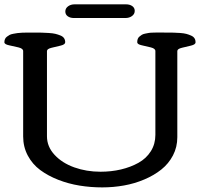

<svg xmlns="http://www.w3.org/2000/svg" viewBox="-27 -832 913 863"><path d="M266.6 -780.3Q266.6 -794.4 278.8 -803.5Q291 -812.5 308.1 -812.5H539.6Q556.2 -812.5 567.4 -804.7Q578.6 -796.9 578.6 -783.2Q578.6 -769 566.4 -760Q554.2 -751 536.6 -751H305.2Q288.6 -751 277.6 -758.8Q266.6 -766.6 266.6 -780.3ZM123.5 -685.5Q146.5 -685.5 159.4 -685.3Q172.4 -685.1 191.7 -683.8Q210.9 -682.6 221.9 -679.9Q232.9 -677.2 244.4 -672.6Q255.9 -668 261 -660.2Q266.1 -652.3 266.1 -642.1Q266.1 -631.8 245.6 -627Q225.1 -622.1 204.6 -617.2Q184.1 -612.3 184.1 -602.5V-219.2Q184.1 -172.9 218.3 -136Q252.4 -99.1 307.1 -79.6Q361.8 -60.1 424.8 -60.1Q473.1 -60.1 516.6 -70.3Q560.1 -80.6 595.2 -100.1Q630.4 -119.6 650.9 -152.1Q671.4 -184.6 671.4 -225.6V-602.5Q671.4 -613.8 651.1 -618.9Q630.9 -624 610.4 -628.4Q589.8 -632.8 589.8 -642.1Q589.8 -649.9 592 -656.5Q594.2 -663.1 599.6 -667.5Q605 -671.9 610.1 -675.3Q615.2 -678.7 624.8 -680.7Q634.3 -682.6 640.6 -683.8Q647 -685.1 659.7 -685.3Q672.4 -685.5 678.7 -685.8Q685.1 -686 699.2 -685.8Q713.4 -685.5 718.8 -685.5Q739.3 -685.5 752.2 -685.3Q765.1 -685.1 782.5 -683.8Q799.8 -682.6 810.5 -679.7Q821.3 -676.8 831.8 -672.1Q842.3 -667.5 847.2 -659.9Q852.1 -652.3 852.1 -642.1Q852.1 -631.8 831.5 -627Q811 -622.1 790.5 -617.2Q770 -612.3 770 -602.5V-215.3Q770 -170.9 750.5 -133.5Q731 -96.2 698.2 -70.1Q665.5 -43.9 621.8 -25.4Q578.1 -6.8 530.3 1.7Q482.4 10.3 432.6 10.3Q380.4 10.3 330.6 2.2Q280.8 -5.9 234.6 -23.9Q188.5 -42 153.6 -67.9Q118.7 -93.8 97.9 -132.8Q77.1 -171.9 77.1 -218.8V-602.5Q77.1 -613.8 56.2 -618.9Q35.2 -624 13.9 -628.4Q-7.3 -632.8 -7.3 -642.1Q-7.3 -649.9 -4.6 -656.2Q-2 -662.6 4.2 -667.2Q10.3 -671.9 16.1 -675Q22 -678.2 33 -680.2Q43.9 -682.1 51.5 -683.3Q59.1 -684.6 73.5 -685.1Q87.9 -685.5 95.7 -685.5Q103.5 -685.5 119.6 -685.5Q122.1 -685.5 123.5 -685.5Z"/></svg>

Font: Corben
Style: Regular
Weight: 400
Designer: vernon adams
Foundry: vernon adams
Version: Version 1.100